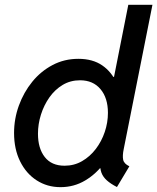

<svg xmlns="http://www.w3.org/2000/svg" viewBox="-20 -772 655 800"><path d="M467.3 7.3Q441.4 -5.9 425.3 -20.3Q409.2 -34.7 402.6 -52.5Q396 -70.3 398.4 -94.2L419.9 -70.8H371.1L406.7 -127.9L460 -390.1L440.9 -451.7H455.1L514.6 -752H615.2L495.6 -151.4Q489.7 -123 493.2 -106.4Q496.6 -89.8 519 -79.1ZM231.9 7.8Q176.8 7.8 132.8 -20.5Q88.9 -48.8 63.7 -99.9Q38.6 -150.9 38.6 -217.8Q38.6 -276.9 58.6 -332Q78.6 -387.2 114.3 -431.2Q149.9 -475.1 199 -501Q248 -526.9 306.6 -526.9Q366.2 -526.9 406 -499.5Q445.8 -472.2 466.3 -424.6Q486.8 -377 486.8 -316.9Q486.8 -257.8 468.5 -200.2Q450.2 -142.6 416.3 -95.5Q382.3 -48.3 335.4 -20.3Q288.6 7.8 231.9 7.8ZM249 -81.5Q289.1 -81.5 322 -100.6Q355 -119.6 379.2 -151.4Q403.3 -183.1 416.5 -222.2Q429.7 -261.2 429.7 -301.8Q429.7 -363.8 398.7 -400.6Q367.7 -437.5 313.5 -437.5Q273.4 -437.5 241.2 -418.2Q209 -398.9 186 -366.5Q163.1 -334 150.6 -294.4Q138.2 -254.9 138.2 -214.8Q138.2 -153.8 166.5 -117.7Q194.8 -81.5 249 -81.5Z"/></svg>

Font: Reddit Sans Medium
Style: Italic
Weight: 500
Italic angle: -11.25°
Designer: Stephen Hutchings
Version: Version 1.013